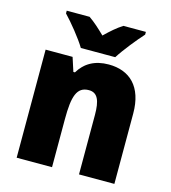

<svg xmlns="http://www.w3.org/2000/svg" viewBox="-113 -857 844 949"><g transform="rotate(15 309.0 -383.0)"><path d="M226 -606H402C429 -649 484 -717 516 -752V-766H401C371 -747 345 -724 313 -693C281 -724 257 -746 228 -766H111V-752C145 -717 201 -648 226 -606ZM381 -563C310 -563 260 -534 229 -482H221L198 -553H60V0H241V-246C241 -362 257 -415 319 -415C364 -415 379 -377 379 -304V0H560V-360C560 -497 489 -563 381 -563Z"/></g></svg>

Font: Noto Sans Devanagari UI SemiCondensed Black
Style: Regular
Weight: 900
Width: 4
Designer: Jelle Bosma - Monotype Design Team
Foundry: Monotype Imaging Inc.
Version: Version 2.004